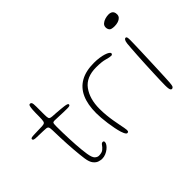

<svg xmlns="http://www.w3.org/2000/svg" viewBox="-100 -942 1261 1261"><g transform="rotate(-45 531.0 -311.0)"><path d="M268 9Q256.5 9 239.8 4Q223 -1 208.5 -18.8Q194 -36.5 188.5 -74Q186 -91.5 183.5 -114.8Q181 -138 178.8 -165.8Q176.5 -193.5 174.8 -224.2Q173 -255 171.8 -287.8Q170.5 -320.5 170 -354Q169.5 -376.5 165.2 -384Q161 -391.5 148 -392.5Q139 -393.5 121.2 -394Q103.5 -394.5 85 -395Q66.5 -395.5 54.5 -396Q42 -397 37.2 -400Q32.5 -403 32.5 -409Q32.5 -412 35.2 -414.2Q38 -416.5 44 -418Q50 -419.5 59.5 -419.5Q90.5 -420.5 108 -421Q125.5 -421.5 141.5 -422Q159 -423 164.2 -429.5Q169.5 -436 170.5 -454Q171.5 -464.5 171.5 -480.8Q171.5 -497 171.8 -513.8Q172 -530.5 173 -542Q174.5 -561 177.2 -571.8Q180 -582.5 188 -582.5Q195.5 -582.5 199 -577.5Q202.5 -572.5 203.5 -562.8Q204.5 -553 204.5 -538.5Q204.5 -519.5 204.5 -504.8Q204.5 -490 204.5 -478.8Q204.5 -467.5 204.8 -459Q205 -450.5 205.5 -444Q206.5 -430 212.2 -425.5Q218 -421 233.5 -420Q247.5 -419.5 268 -417.8Q288.5 -416 307.2 -414.5Q326 -413 335 -411.5Q351 -409.5 358.8 -406.5Q366.5 -403.5 366.5 -398Q366.5 -392 360.5 -389.5Q354.5 -387 341 -387Q302 -387 271 -388.8Q240 -390.5 224.5 -390.5Q212 -390.5 208.8 -384.8Q205.5 -379 205.5 -351Q205.5 -323.5 206.2 -294.5Q207 -265.5 208.2 -236.5Q209.5 -207.5 211.2 -180Q213 -152.5 215.5 -128.2Q218 -104 221 -85Q227.5 -44.5 240.5 -32.5Q253.5 -20.5 267.5 -20.5Q295.5 -20.5 309.2 -32.2Q323 -44 330.8 -55.8Q338.5 -67.5 348 -67.5Q353.5 -67.5 356.2 -64.8Q359 -62 359 -56.5Q359 -47.5 351.5 -36.2Q344 -25 331.2 -14.8Q318.5 -4.5 302.2 2.2Q286 9 268 9Z M505 6.5Q500.5 6.5 496.2 1.8Q492 -3 488 -11.5Q484 -20 480.5 -31Q474.5 -50.5 469.2 -76.8Q464 -103 460 -131.2Q456 -159.5 454 -185.8Q452 -212 452 -231.5Q452 -311.5 476.5 -365.8Q501 -420 550.5 -447.8Q600 -475.5 675 -475.5Q701.5 -475.5 724.2 -472.2Q747 -469 764.2 -463.5Q781.5 -458 791.2 -451.5Q801 -445 801 -438Q801 -435.5 799.5 -433Q798 -430.5 795.5 -429Q793 -427.5 790 -427.5Q774 -427.5 745.5 -436Q717 -444.5 665 -444.5Q572.5 -444.5 530 -386.2Q487.5 -328 487.5 -235.5Q487.5 -203.5 490.5 -173.8Q493.5 -144 498 -117.5Q502.5 -91 506.8 -69.5Q511 -48 514 -32.8Q517 -17.5 517 -10.5Q517 1 513 3.8Q509 6.5 505 6.5Z M916.5 8.5Q912.5 8.5 908.8 4.8Q905 1 903 -9.5Q901 -20 901 -39.5Q901 -57.5 902 -87.5Q903 -117.5 904.5 -154.2Q906 -191 907.8 -229.8Q909.5 -268.5 911.8 -304.2Q914 -340 916 -367.8Q918 -395.5 919.5 -410Q922 -429.5 927 -437.2Q932 -445 938.5 -445Q945.5 -445 947.8 -437.8Q950 -430.5 950 -412Q950 -400 949.2 -370.5Q948.5 -341 947 -301.8Q945.5 -262.5 944 -220.2Q942.5 -178 940.8 -139Q939 -100 937.8 -71.2Q936.5 -42.5 935.5 -31Q933.5 -6 929 1.2Q924.5 8.5 916.5 8.5ZM942 -549Q910 -549 902 -560.2Q894 -571.5 894 -585Q894 -601.5 906 -612Q918 -622.5 935.2 -627.5Q952.5 -632.5 968 -632.5Q980 -632.5 989.2 -628.5Q998.5 -624.5 1003.5 -615.8Q1008.5 -607 1008.5 -593Q1008.5 -578.5 999.5 -568.8Q990.5 -559 975.2 -554Q960 -549 942 -549Z"/></g></svg>

Font: Gluten Thin Thin
Style: Regular
Weight: 250
Version: Version 1.300